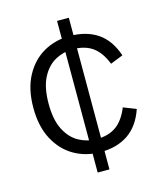

<svg xmlns="http://www.w3.org/2000/svg" viewBox="-106 -726 713 850"><g transform="rotate(-15 250.5 -301.5)"><path d="M418 -404Q396 -460 360.5 -485Q325 -510 269 -510Q228 -510 190 -489.5Q152 -469 128.5 -423.5Q105 -378 105 -304Q105 -230 128.5 -184.5Q152 -139 190 -118.5Q228 -98 269 -98Q325 -98 360.5 -123.5Q396 -149 418 -204L476 -181Q451 -108 399.5 -73Q348 -38 272 -38Q206 -38 152.5 -68.5Q99 -99 67 -158.5Q35 -218 35 -304Q35 -390 67 -449.5Q99 -509 152.5 -539.5Q206 -570 272 -570Q348 -570 399.5 -535.5Q451 -501 476 -427ZM236 46V-649H290V46Z"/></g></svg>

Font: TikTok Sans Light
Style: Regular
Weight: 300
Version: Version 4.000